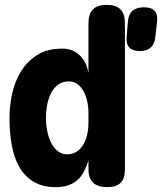

<svg xmlns="http://www.w3.org/2000/svg" viewBox="-20 -760 667 790"><path d="M555 -550Q526 -550 512.5 -564Q499 -578 501 -607L506 -669Q508 -700 524.5 -715Q541 -730 572 -730Q603 -730 616.5 -715Q630 -700 626 -669L619 -607Q616 -578 600 -564Q584 -550 555 -550ZM421 10Q383 10 363.5 -8Q344 -26 344 -63V-99Q336 -75 325.5 -54.5Q315 -34 299.5 -20Q284 -6 262 2Q240 10 209 10Q157 10 120.5 -11Q84 -32 61.5 -69.5Q39 -107 29 -159.5Q19 -212 19 -274Q19 -324 30 -374.5Q41 -425 66.5 -466.5Q92 -508 133.5 -534Q175 -560 237 -560Q278 -560 307 -533.5Q336 -507 344 -459V-665Q344 -703 362.5 -721.5Q381 -740 419 -740Q457 -740 475.5 -721.5Q494 -703 494 -665V-63Q494 -26 476.5 -8Q459 10 421 10ZM257 -125Q276 -125 292 -134Q308 -143 319.5 -160Q331 -177 337.5 -201Q344 -225 344 -255V-295Q344 -321 338.5 -344.5Q333 -368 323 -386Q313 -404 298 -414.5Q283 -425 263 -425Q236 -425 218 -411Q200 -397 189 -374.5Q178 -352 173.5 -325.5Q169 -299 169 -273Q169 -248 174 -222Q179 -196 189.5 -174.5Q200 -153 216.5 -139Q233 -125 257 -125Z"/></svg>

Font: Maple Mono ExtraBold
Style: Regular
Weight: 800
Monospace: yes
Designer: subframe7536
Version: Version 7.000